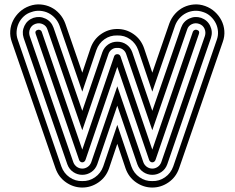

<svg xmlns="http://www.w3.org/2000/svg" viewBox="-20 -713 1055 861"><path d="M663 -387 739 -607Q748 -632 765 -651Q782 -670 803.5 -680.5Q825 -691 850 -693Q875 -695 900 -686Q925 -677 943.5 -660Q962 -643 973 -621.5Q984 -600 986 -575Q988 -550 979 -525L783 42Q769 82 735.5 105Q702 128 663 128Q624 128 590.5 105Q557 82 543 42L506 -68L469 42Q455 82 421.5 105Q388 128 349 128Q310 128 276.5 105Q243 82 229 42L33 -525Q24 -550 26 -575Q28 -600 39 -621.5Q50 -643 68.5 -660Q87 -677 112 -686Q137 -695 162 -693Q187 -691 208.5 -680.5Q230 -670 247 -651Q264 -632 273 -607L349 -387L386 -497Q400 -537 433 -560Q466 -583 506 -583Q546 -583 579 -560Q612 -537 626 -497ZM506 -153 569 33Q580 64 606 82Q632 100 663 99Q694 100 720 82Q746 64 757 33L952 -534Q959 -553 957.5 -572.5Q956 -592 947.5 -609Q939 -626 924.5 -639.5Q910 -653 891 -659Q871 -666 851.5 -664.5Q832 -663 815 -654.5Q798 -646 785 -631.5Q772 -617 765 -598L663 -302L600 -488Q589 -519 563.5 -537Q538 -555 506 -554Q474 -555 448.5 -537Q423 -519 412 -488L349 -302L247 -598Q240 -617 227 -631.5Q214 -646 197 -654.5Q180 -663 160 -664.5Q140 -666 121 -659Q101 -653 86.5 -639.5Q72 -626 64 -609Q56 -592 54.5 -572.5Q53 -553 60 -534L255 33Q266 64 292 82Q318 100 349 99Q380 100 406 82Q432 64 443 33ZM506 -526Q529 -526 547 -513.5Q565 -501 573 -479L663 -216L792 -589Q802 -617 828 -629.5Q854 -642 882 -633Q910 -623 922.5 -597Q935 -571 926 -543L730 24Q722 46 703.5 58.5Q685 71 663 71Q641 71 622.5 58.5Q604 46 596 24L506 -239L416 24Q408 46 389.5 58.5Q371 71 349 71Q327 71 308.5 58.5Q290 46 282 24L86 -543Q77 -571 89.5 -597Q102 -623 130 -633Q158 -642 184 -629.5Q210 -617 220 -589L349 -216L439 -479Q447 -501 465 -513.5Q483 -526 506 -526ZM506 -326 623 15Q628 28 639 35.5Q650 43 663 43Q676 43 687 35.5Q698 28 703 15L899 -552Q904 -569 897 -584.5Q890 -600 873 -606Q856 -612 840 -604.5Q824 -597 819 -580L663 -129L546 -470Q542 -483 531 -491Q520 -499 506 -498Q492 -499 481 -491Q470 -483 466 -470L349 -129L193 -580Q188 -597 172 -604.5Q156 -612 139 -606Q122 -600 115 -584.5Q108 -569 113 -552L309 15Q314 28 325 35.5Q336 43 349 43Q362 43 373 35.5Q384 28 389 15ZM349 -42 492 -461Q496 -470 506 -470Q516 -470 520 -461L663 -42L845 -571Q847 -576 852.5 -578.5Q858 -581 863 -579Q877 -575 872 -561L677 5Q672 15 663 15Q654 15 649 5L506 -413L363 5Q358 15 349 15Q340 15 335 5L140 -561Q135 -575 149 -579Q154 -581 159.5 -578.5Q165 -576 167 -571Z"/></svg>

Font: Zschusch
Style: Regular
Weight: 400
Designer: Peter Wiegel
Foundry: Peter Wiegel